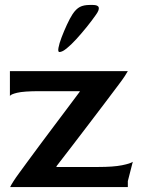

<svg xmlns="http://www.w3.org/2000/svg" viewBox="-20 -755 576 775"><path d="M21 0Q24 -7 33.5 -22Q43 -37 57 -56Q71 -75 92.5 -104.5Q114 -134 140.5 -169.5Q167 -205 195.5 -243Q224 -281 251.5 -317.5Q279 -354 302 -385V-387H140Q76 -387 49 -380.5Q22 -374 20 -367V-468H120Q147 -468 192 -468Q237 -468 290.5 -468Q344 -468 397.5 -468Q451 -468 496 -468Q493 -462 483.5 -447.5Q474 -433 458 -412Q435 -381 403 -339Q371 -297 336.5 -251.5Q302 -206 268.5 -162.5Q235 -119 208 -84V-81H376Q438 -81 472.5 -88Q507 -95 516 -102L496 -24V0ZM220 -545Q213 -545 216 -562Q219 -579 228.5 -604Q238 -629 250 -655Q262 -681 273 -698Q287 -719 302.5 -727Q318 -735 342 -735H355Q396 -735 367 -695Q351 -672 330 -646Q309 -620 288 -597Q267 -574 249 -559.5Q231 -545 220 -545Z"/></svg>

Font: Red Rose Medium
Style: Regular
Weight: 500
Designer: Jaikishan Patel
Version: Version 2.000